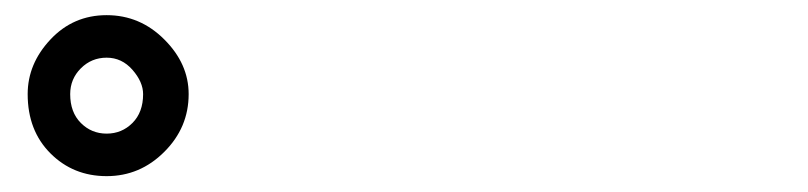

<svg xmlns="http://www.w3.org/2000/svg" viewBox="-20 -875 1040 247"><path d="M15.6 -753.9Q15.6 -793 44.9 -824.2Q74.2 -855.5 117.2 -855.5Q160.2 -855.5 191.4 -824.2Q222.7 -793 222.7 -753.9Q222.7 -710.9 191.4 -679.7Q160.2 -648.4 117.2 -648.4Q74.2 -648.4 44.9 -677.7Q15.6 -707 15.6 -753.9ZM70.3 -753.9Q70.3 -730.5 84 -716.8Q97.7 -703.1 117.2 -703.1Q136.7 -703.1 150.4 -716.8Q164.1 -730.5 164.1 -753.9Q164.1 -769.5 150.4 -785.2Q136.7 -800.8 117.2 -800.8Q97.7 -800.8 84 -787.1Q70.3 -773.4 70.3 -753.9Z"/></svg>

Font: Droid Sans Fallback
Style: Regular
Weight: 400
Designer: Steve Matteson
Foundry: Ascender Corporation
Version: 3.00 (Khmer version)